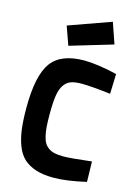

<svg xmlns="http://www.w3.org/2000/svg" viewBox="-142 -1042 813 1131"><g transform="rotate(15 264.5 -477.0)"><path d="M495.1 -139.2 498 -15.1Q378.9 12.2 299.8 12.2Q237.3 12.2 192.1 -2.4Q147 -17.1 117.7 -44.2Q88.4 -71.3 71 -116.2Q53.7 -161.1 46.9 -215.3Q40 -269.5 40 -345.2Q40 -541 98.1 -621.6Q156.2 -702.1 299.8 -702.1Q337.4 -702.1 387.2 -694.8Q437 -687.5 467.8 -680.2L499 -672.9L495.1 -551.8Q374 -565.9 319.8 -565.9Q278.8 -565.9 253.9 -557.1Q229 -548.3 211.9 -523.4Q194.8 -498.5 188.5 -456.3Q182.1 -414.1 182.1 -345.2Q182.1 -300.3 184.3 -269.3Q186.5 -238.3 192.6 -212.2Q198.7 -186 208.7 -170.2Q218.8 -154.3 234.9 -143.6Q251 -132.8 272.5 -128.4Q293.9 -124 324.2 -124Q346.2 -124 388.9 -127.9Q431.6 -131.8 463.4 -135.7ZM144 -874 400.9 -965.8 444.8 -838.9 184.1 -761.2Z"/></g></svg>

Font: TitilliumText25L
Style: 999 wt
Weight: 900
Designer: Accademia di Belle Arti di Urbino and others
Foundry: Accademia di Belle Arti di Urbino and others.
Version: Version 25.000